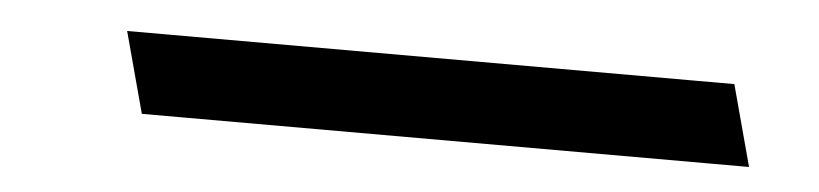

<svg xmlns="http://www.w3.org/2000/svg" viewBox="-24 9 806 189"><g transform="rotate(5 379.5 104.0)"><path d="M158.1 144H678.1H718.1L696.6 64H656.6H136.6H96.6L118.1 144Z"/></g></svg>

Font: Nordica Advanced
Style: RegularLObl
Weight: 300
Version: Version 1.07